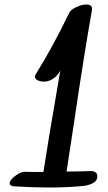

<svg xmlns="http://www.w3.org/2000/svg" viewBox="-20 -832 480 854"><path d="M413 -48Q413 -42 412 -39Q408 -24 389.5 -15.5Q371 -7 351 -5Q280 2 198 2Q130 2 45 -3Q23 -4 23 -17Q23 -31 47.5 -49.5Q72 -68 90 -68Q118 -67 173 -67Q189 -170 202 -247Q215 -324 224 -376L248 -518L240 -505Q229 -489 210.5 -478.5Q192 -468 173 -469Q160 -469 147.5 -475Q135 -481 135 -491Q135 -494 139 -502Q212 -618 289 -777Q295 -789 319.5 -800.5Q344 -812 364 -812Q393 -812 389 -787Q353 -585 308 -278L276 -69Q311 -69 381 -71Q395 -72 404 -66Q413 -60 413 -48Z"/></svg>

Font: Sedgwick Ave
Style: Regular
Weight: 400
Designer: Kevin Burke, Pedro Vergani
Foundry: Google, Inc.
Version: Version 1.000